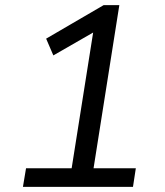

<svg xmlns="http://www.w3.org/2000/svg" viewBox="-20 -725 640 745"><path d="M69 0 81 -72H258L347 -634L394 -629L187 -510L159 -575L382 -705H443L343 -72H507L496 0Z"/></svg>

Font: Nunito Sans 10pt
Style: Italic
Weight: 400
Italic angle: -9°
Designer: Vernon Adams
Foundry: Vernon Adams
Version: Version 3.101;gftools[0.9.27]